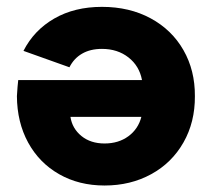

<svg xmlns="http://www.w3.org/2000/svg" viewBox="-20 -538 631 571"><path d="M559.6 -252Q560.1 -174.8 525.6 -114.3Q491.2 -53.7 429.7 -20Q368.2 13.7 291 13.7Q214.8 13.7 155.8 -20Q96.7 -53.7 63.7 -114Q30.8 -174.3 30.3 -252Q32.2 -284.2 34.2 -299.8H402.3Q394.5 -341.8 362.1 -367.2Q329.6 -392.6 283.2 -392.6Q248.5 -392.6 224.1 -378.4Q199.7 -364.3 186.5 -337.9L49.8 -386.7Q81.1 -448.2 141.4 -482.9Q201.7 -517.6 283.2 -517.6Q365.2 -517.6 428.2 -483.4Q491.2 -449.2 525.6 -388.9Q560.1 -328.6 559.6 -252ZM291 -111.3Q332.5 -111.3 361.8 -132.8Q391.1 -154.3 400.4 -190.4H189.5Q194.8 -155.8 222.2 -133.5Q249.5 -111.3 291 -111.3Z"/></svg>

Font: Wanted Sans ExtraBold
Style: Regular
Weight: 800
Designer: Original Design by Kil Hyung-jin and Kang Hanbin, Wanted Lab, Inc; Hangeul from Source Han Sans by Jang Soo-young and Ka
Foundry: Wanted Lab, Inc.
Version: Version 1.003